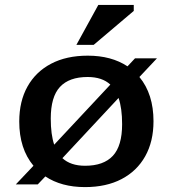

<svg xmlns="http://www.w3.org/2000/svg" viewBox="-20 -752 704 783"><path d="M44.5 0 116.5 -76Q58.5 -145.5 58.5 -256.5Q58.5 -339 92.2 -399.2Q126 -459.5 188.5 -492.2Q251 -525 338 -525Q434 -525 500 -481.5L530.5 -514H620L548.5 -438Q606 -368.5 606 -257.5Q606 -175 572.2 -114.8Q538.5 -54.5 476 -21.8Q413.5 11 326.5 11Q230.5 11 165 -32.5L134 0ZM187 -268.5Q187 -203.5 201 -162L430 -407Q396.5 -438 337.5 -438Q262 -438 224.5 -397.5Q187 -357 187 -268.5ZM327 -76Q402.5 -76 440.2 -116.5Q478 -157 478 -245.5Q478 -310.5 463.5 -352.5L234.5 -107Q268 -76 327 -76ZM291.5 -569 381 -732H525.5V-707.5L362 -569Z"/></svg>

Font: Newsreader Caption Medium
Style: Regular
Weight: 500
Designer: Hugues Gentile
Foundry: Production Type
Version: Version 1.001